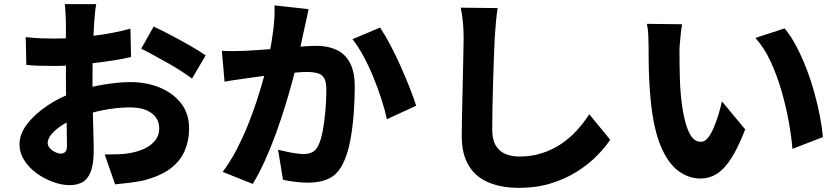

<svg xmlns="http://www.w3.org/2000/svg" viewBox="-20 -836 4040 926"><path d="M444 -816Q442 -807 440 -790Q438 -773 436.5 -755Q435 -737 434 -724Q432 -692 430.5 -659Q429 -626 428 -591.5Q427 -557 426.5 -522.5Q426 -488 426 -454Q426 -413 426.5 -362.5Q427 -312 428.5 -262Q430 -212 431 -171.5Q432 -131 432 -110Q432 -44 417.5 -7.5Q403 29 377 43Q351 57 316 57Q278 57 235.5 41.5Q193 26 156.5 -0.5Q120 -27 97 -63Q74 -99 74 -140Q74 -190 111.5 -238.5Q149 -287 210.5 -328Q272 -369 344 -393Q411 -417 482.5 -428.5Q554 -440 609 -440Q687 -440 751 -413.5Q815 -387 853.5 -337.5Q892 -288 892 -216Q892 -158 870.5 -108Q849 -58 800.5 -22Q752 14 669 35Q634 42 600.5 46Q567 50 535 53L485 -91Q519 -91 551 -92Q583 -93 608 -98Q648 -105 679.5 -120.5Q711 -136 729.5 -160Q748 -184 748 -217Q748 -249 730.5 -271.5Q713 -294 682 -306Q651 -318 608 -318Q546 -318 481 -305.5Q416 -293 358 -271Q315 -255 281.5 -233.5Q248 -212 229 -189.5Q210 -167 210 -146Q210 -136 216.5 -126.5Q223 -117 233 -110Q243 -103 254 -99Q265 -95 273 -95Q285 -95 294 -102.5Q303 -110 303 -136Q303 -161 302 -211.5Q301 -262 299.5 -325Q298 -388 298 -449Q298 -492 298 -533.5Q298 -575 298 -611.5Q298 -648 298 -677Q298 -706 298 -723Q298 -734 297 -752.5Q296 -771 295 -789Q294 -807 292 -816ZM721 -708Q760 -690 808 -664.5Q856 -639 900.5 -613.5Q945 -588 972 -569L906 -457Q888 -471 856.5 -491.5Q825 -512 788.5 -532.5Q752 -553 718 -571.5Q684 -590 661 -601ZM104 -657Q149 -652 183.5 -651Q218 -650 245 -650Q284 -650 331.5 -653.5Q379 -657 428 -663Q477 -669 524 -678Q571 -687 609 -698L612 -561Q569 -551 519.5 -543.5Q470 -536 420.5 -530.5Q371 -525 326.5 -521.5Q282 -518 249 -518Q197 -518 165 -519Q133 -520 107 -523Z M1468 -792Q1464 -772 1459 -747.5Q1454 -723 1449 -703Q1444 -679 1438 -652.5Q1432 -626 1427 -600.5Q1422 -575 1417 -551Q1407 -508 1391.5 -450Q1376 -392 1355.5 -325.5Q1335 -259 1310.5 -191.5Q1286 -124 1257.5 -61Q1229 2 1199 51L1054 -7Q1090 -55 1120.5 -113.5Q1151 -172 1176 -234Q1201 -296 1220.5 -356.5Q1240 -417 1254 -469Q1268 -521 1276 -559Q1290 -628 1298 -691Q1306 -754 1304 -810ZM1813 -703Q1836 -669 1862 -620Q1888 -571 1912 -517Q1936 -463 1956 -412.5Q1976 -362 1987 -326L1846 -261Q1837 -304 1820 -356.5Q1803 -409 1781 -463Q1759 -517 1733 -565Q1707 -613 1680 -647ZM1050 -591Q1078 -589 1105.5 -589.5Q1133 -590 1162 -591Q1187 -592 1222 -594.5Q1257 -597 1296.5 -600Q1336 -603 1375.5 -606.5Q1415 -610 1449 -612.5Q1483 -615 1506 -615Q1561 -615 1602.5 -596Q1644 -577 1667.5 -533.5Q1691 -490 1691 -417Q1691 -359 1686 -289.5Q1681 -220 1669 -156.5Q1657 -93 1635 -49Q1610 4 1567.5 24.5Q1525 45 1466 45Q1437 45 1404 41Q1371 37 1345 31L1321 -114Q1341 -109 1364 -104Q1387 -99 1409 -96Q1431 -93 1443 -93Q1468 -93 1486 -102Q1504 -111 1515 -134Q1528 -160 1536.5 -205Q1545 -250 1549.5 -302.5Q1554 -355 1554 -402Q1554 -441 1543.5 -459Q1533 -477 1511.5 -483Q1490 -489 1459 -489Q1437 -489 1399 -485.5Q1361 -482 1318 -477.5Q1275 -473 1238 -468Q1201 -463 1180 -460Q1157 -456 1122 -451.5Q1087 -447 1063 -442Z M2380 -797Q2375 -764 2371.5 -725Q2368 -686 2366 -654Q2364 -615 2362 -557.5Q2360 -500 2358 -437Q2356 -374 2355 -314.5Q2354 -255 2354 -211Q2354 -162 2371.5 -133.5Q2389 -105 2418.5 -93Q2448 -81 2485 -81Q2544 -81 2594.5 -97.5Q2645 -114 2686 -141.5Q2727 -169 2761 -206Q2795 -243 2822 -285L2923 -162Q2899 -126 2860 -86Q2821 -46 2766 -10.5Q2711 25 2640 47.5Q2569 70 2483 70Q2399 70 2336.5 44Q2274 18 2240.5 -37.5Q2207 -93 2207 -179Q2207 -218 2208 -270Q2209 -322 2210.5 -378.5Q2212 -435 2213 -489.5Q2214 -544 2215 -587.5Q2216 -631 2216 -654Q2216 -693 2212.5 -730Q2209 -767 2202 -799Z M3270 -719Q3266 -700 3263.5 -675.5Q3261 -651 3259 -628Q3257 -605 3257 -590Q3257 -558 3257.5 -523.5Q3258 -489 3259 -455Q3260 -421 3263 -385Q3269 -317 3281 -264.5Q3293 -212 3312 -182Q3331 -152 3361 -152Q3379 -152 3394.5 -171.5Q3410 -191 3423 -222Q3436 -253 3446 -286.5Q3456 -320 3462 -347L3574 -212Q3540 -124 3506.5 -72Q3473 -20 3437 2.5Q3401 25 3359 25Q3302 25 3252.5 -11Q3203 -47 3168 -128.5Q3133 -210 3119 -345Q3114 -392 3111.5 -443Q3109 -494 3108.5 -540Q3108 -586 3108 -617Q3108 -639 3106.5 -668Q3105 -697 3100 -721ZM3764 -699Q3793 -665 3819.5 -615Q3846 -565 3868.5 -507Q3891 -449 3907.5 -389.5Q3924 -330 3934.5 -274.5Q3945 -219 3949 -175L3802 -118Q3797 -177 3784 -249.5Q3771 -322 3749.5 -396.5Q3728 -471 3697 -538.5Q3666 -606 3623 -653Z"/></svg>

Font: Noto Sans JP ExtraBold
Style: Regular
Weight: 800
Designer: Ryoko NISHIZUKA  (kana, bopomofo & ideographs); Paul D. Hunt (Latin, Greek & Cyrillic); Sandoll Communications , Soo-you
Foundry: Adobe
Version: Version 2.004-H2;hotconv 1.0.118;makeotfexe 2.5.65603